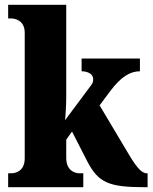

<svg xmlns="http://www.w3.org/2000/svg" viewBox="-20 -780 636 800"><path d="M14 0H327V-58H310C296 -58 256 -66 256 -122V-198L280 -232L344 -107C390 -19 433 0 583 0H595V-58H591C569 -58 546 -87 513 -143L395 -341L439 -400C484 -460 522 -483 563 -483V-536H320V-483C349 -483 368 -469 368 -452C368 -447 370 -437 359 -424L251 -279C253 -294 256 -344 256 -378V-760H14V-703H28C41 -703 83 -696 83 -644V-120C83 -65 42 -58 28 -58H14Z"/></svg>

Font: Noto Serif Bengali Condensed Black
Style: Regular
Weight: 900
Width: 3
Designer: Juan Bruce, Universal Thirst, Indian Type Foundry and the Monotype Design Team.
Foundry: Monotype Imaging Inc.
Version: Version 2.003